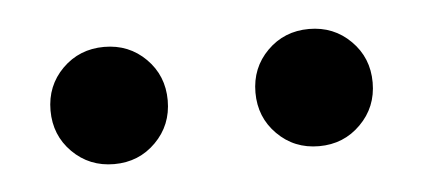

<svg xmlns="http://www.w3.org/2000/svg" viewBox="-26 -745 432 196"><g transform="rotate(-5 190.0 -647.0)"><path d="M42.2 -603.8Q24.9 -621.1 24.9 -646.5Q24.9 -671.9 42.2 -689.2Q59.6 -706.5 85 -706.5Q110.4 -706.5 127.7 -689.2Q145 -671.9 145 -646.5Q145 -621.1 127.7 -603.8Q110.4 -586.4 85 -586.4Q59.6 -586.4 42.2 -603.8ZM252.2 -603.8Q234.9 -621.1 234.9 -646.5Q234.9 -671.9 252.2 -689.2Q269.5 -706.5 294.9 -706.5Q320.3 -706.5 337.6 -689.2Q355 -671.9 355 -646.5Q355 -621.1 337.6 -603.8Q320.3 -586.4 294.9 -586.4Q269.5 -586.4 252.2 -603.8Z"/></g></svg>

Font: Cooper*
Style: Regular
Weight: 400
Designer: Owen Earl
Foundry: indestructible type*
Version: Version 0.001